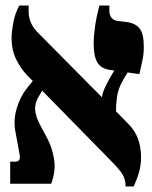

<svg xmlns="http://www.w3.org/2000/svg" viewBox="-20 -667 553 697"><path d="M17 0V-80H34Q57 -80 51 -107L36 -189Q28 -230 40.5 -273Q53 -316 78 -347L99 -373L80 -392Q55 -418 38.5 -452Q22 -486 22 -528Q22 -551 28.5 -585.5Q35 -620 50 -647H84V-623Q84 -604 92.5 -584Q101 -564 122 -544L350 -314Q352 -331 364 -355.5Q376 -380 389 -401L395 -411L380 -413Q346 -418 333 -441Q320 -464 320 -508Q320 -535 325 -570.5Q330 -606 341 -647H377V-628Q377 -613 384.5 -603Q392 -593 407 -591L440 -587Q471 -583 486.5 -564Q502 -545 502 -498Q502 -469 497 -447.5Q492 -426 486 -398L443 -404L426 -375Q409 -345 405 -317Q401 -289 401 -263L447 -216Q492 -171 492 -96Q492 -69 485.5 -44.5Q479 -20 465 10H436Q436 -13 427 -30Q418 -47 388 -78L133 -338L128 -329Q107 -298 107.5 -271.5Q108 -245 128 -209L153 -162Q170 -129 176.5 -88Q183 -47 166 0Z"/></svg>

Font: Noto Serif Hebrew Condensed Black
Style: Regular
Weight: 900
Width: 3
Designer: Monotype Design Team
Foundry: Monotype Imaging Inc.
Version: Version 2.004; ttfautohint (v1.8.4.7-5d5b)